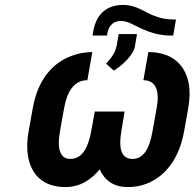

<svg xmlns="http://www.w3.org/2000/svg" viewBox="-20 -748 790 778"><path d="M615 -311 598 -216C591 -177 581 -148 567 -130C553 -112 536 -104 517 -104C467 -104 461 -154 472 -218L485 -296H364L350 -218C339 -158 317 -104 265 -104C246 -104 233 -112 225 -130C217 -148 216 -177 223 -216L240 -311C252 -377 280 -423 334 -423L354 -537C325 -537 298 -532 271 -522C191 -493 133 -423 113 -311L96 -216C89 -179 89 -146 93 -118C105 -42 153 10 245 10C305 10 350 -20 384 -62C402 -20 438 10 497 10C524 10 550 6 575 -4C651 -34 707 -107 726 -216L743 -311C749 -348 750 -380 745 -408C731 -486 677 -537 581 -537L561 -423C614 -423 627 -376 615 -311ZM358 -622 355 -604H414L415 -613C421 -646 441 -663 469 -663C482 -663 495 -660 508 -654C554 -632 601 -604 672 -604H682L693 -669H684C653 -669 627 -675 605 -684C565 -699 533 -728 479 -728C415 -728 371 -694 358 -622ZM410 -490 441 -462C458 -472 478 -488 493 -504C506 -518 523 -538 527 -561L535 -610H461L453 -564C447 -532 429 -512 410 -490Z"/></svg>

Font: Asimov
Style: NarIt
Weight: 500
Designer: Google
Version: Version 2.000980; 2014